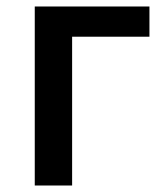

<svg xmlns="http://www.w3.org/2000/svg" viewBox="-20 -571 509 591"><path d="M87 0V-551H440V-458H202V0Z"/></svg>

Font: Noto Sans SC Medium
Style: Regular
Weight: 500
Designer: Ryoko NISHIZUKA  (kana, bopomofo & ideographs); Paul D. Hunt (Latin, Greek & Cyrillic); Sandoll Communications , Soo-you
Foundry: Adobe
Version: Version 2.004-H2;hotconv 1.0.118;makeotfexe 2.5.65603